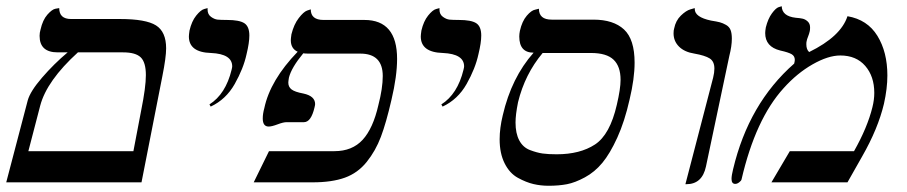

<svg xmlns="http://www.w3.org/2000/svg" viewBox="-34 -585 2910 616"><path d="M-14 0 55 -263Q63 -292 101 -336Q139 -380 183 -417H151Q93 -417 93 -470Q93 -480 96 -490Q103 -521 118 -538Q133 -555 144 -557L156 -559Q156 -524 194 -524H351Q434 -524 466.5 -503.5Q499 -483 499 -430Q499 -401 487 -341L420 0ZM216 -417Q116 -326 95 -246L57 -100H394L419 -231Q434 -305 434 -344Q434 -385 417.5 -401Q401 -417 361 -417Z M642 -243 638 -250Q690 -283 709 -361Q711 -369 711 -372Q711 -412 643 -415Q572 -417 572 -468Q572 -473 574 -487Q581 -517 595.5 -535Q610 -553 621 -556L632 -559V-554Q632 -539 643 -531Q654 -523 664.5 -522Q675 -521 694 -521Q734 -521 750 -510.5Q766 -500 766 -471Q766 -448 757 -411Q747 -365 719 -315.5Q691 -266 642 -243Z M1180 -248Q1194 -302 1194 -341Q1194 -413 1122 -413H957Q945 -413 939 -414Q901 -368 893 -336Q891 -324 891 -320Q891 -306 901.5 -298Q912 -290 939 -285Q977 -277 977 -251Q977 -248 975 -240Q964 -193 941 -193H885Q875 -193 856.5 -186Q838 -179 828 -179Q809 -179 809 -205Q809 -220 814 -238Q833 -328 921 -419Q899 -429 899 -456Q899 -461 901 -475Q909 -507 924.5 -527Q940 -547 951 -551L963 -555Q963 -521 1004 -521H1135Q1240 -521 1240 -396Q1240 -341 1222 -265Q1205 -191 1188 -146Q1171 -101 1142.5 -65.5Q1114 -30 1072.5 -15Q1031 0 969 0H780L829 -100H1039Q1096 -100 1129.5 -136.5Q1163 -173 1180 -248Z M1386 -243 1382 -250Q1434 -283 1453 -361Q1455 -369 1455 -372Q1455 -412 1387 -415Q1316 -417 1316 -468Q1316 -473 1318 -487Q1325 -517 1339.5 -535Q1354 -553 1365 -556L1376 -559V-554Q1376 -539 1387 -531Q1398 -523 1408.5 -522Q1419 -521 1438 -521Q1478 -521 1494 -510.5Q1510 -500 1510 -471Q1510 -448 1501 -411Q1491 -365 1463 -315.5Q1435 -266 1386 -243Z M1726 11Q1701 11 1677.5 5.5Q1654 0 1627.5 -14.5Q1601 -29 1585 -61Q1569 -93 1569 -138Q1569 -174 1579 -215Q1607 -336 1678 -416Q1632 -416 1632 -468Q1632 -476 1634 -486Q1641 -517 1656 -534.5Q1671 -552 1683 -554L1695 -557Q1695 -522 1736 -522H1870Q1934 -522 1968 -490.5Q2002 -459 2002 -384Q2002 -333 1986 -266Q1970 -195 1946.5 -143.5Q1923 -92 1898.5 -62.5Q1874 -33 1842.5 -16Q1811 1 1785 6Q1759 11 1726 11ZM1862 -415H1707Q1650 -347 1628 -257Q1620 -217 1620 -192Q1620 -157 1632 -134.5Q1644 -112 1666.5 -103.5Q1689 -95 1707 -92.5Q1725 -90 1752 -90Q1827 -90 1875 -121.5Q1923 -153 1945 -249Q1957 -300 1957 -329Q1957 -372 1934.5 -393.5Q1912 -415 1862 -415Z M2165 6 2254 -336Q2258 -352 2258 -365Q2258 -388 2243 -397.5Q2228 -407 2194 -413Q2162 -418 2144.5 -435.5Q2127 -453 2127 -478Q2127 -488 2129 -494Q2134 -519 2150.5 -535Q2167 -551 2181 -555L2195 -559V-556Q2195 -530 2247 -519Q2266 -516 2275.5 -513.5Q2285 -511 2295.5 -505Q2306 -499 2310 -488.5Q2314 -478 2314 -461Q2314 -437 2306 -406L2231 -51Q2219 6 2168 6Z M2685 -533Q2749 -522 2781 -470Q2813 -418 2813 -343Q2813 -301 2802 -252Q2783 -172 2732 -83L2685 0H2441L2500 -100H2706Q2749 -176 2765 -241Q2771 -265 2771 -287Q2771 -340 2742 -373.5Q2713 -407 2662 -407Q2623 -407 2573 -378.5Q2523 -350 2480 -302Q2390 -203 2345 -9Q2344 -5 2337.5 0Q2331 5 2325 5Q2313 5 2313 -11Q2313 -22 2318 -42Q2368 -253 2514 -381Q2516 -389 2516 -393Q2516 -405 2506 -411Q2496 -417 2469 -423Q2421 -435 2421 -479Q2421 -485 2423 -497Q2430 -525 2442.5 -542Q2455 -559 2464 -562L2474 -565Q2475 -533 2519 -528Q2533 -527 2541.5 -525Q2550 -523 2557.5 -516Q2565 -509 2565 -497Q2565 -489 2564 -485Q2562 -476 2558.5 -467.5Q2555 -459 2554 -453Q2553 -450 2553 -443Q2553 -426 2562 -418Q2664 -468 2685 -533Z"/></svg>

Font: Linux Libertine O
Style: Italic
Weight: 400
Italic angle: -12°
Designer: Philipp H. Poll
Foundry: Philipp H. Poll
Version: Version 5.1.6